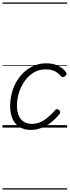

<svg xmlns="http://www.w3.org/2000/svg" viewBox="-20 -1030 562 1550"><path d="M230 19Q175 19 137 -5Q99 -29 80.5 -72.5Q62 -116 62 -174Q62 -241 82.5 -303Q103 -365 142 -413.5Q181 -462 235 -490.5Q289 -519 355 -519Q409 -519 450.5 -498.5Q492 -478 513 -446Q519 -438 517.5 -430.5Q516 -423 505 -415Q496 -407 487.5 -407.5Q479 -408 472 -415Q452 -439 424 -454.5Q396 -470 349 -470Q296 -470 253.5 -445Q211 -420 180.5 -377.5Q150 -335 133.5 -283Q117 -231 117 -176Q117 -131 130.5 -98Q144 -65 170.5 -48Q197 -31 236 -30Q274 -30 306.5 -44.5Q339 -59 368.5 -84.5Q398 -110 426 -141Q434 -151 442.5 -148.5Q451 -146 458 -140Q465 -134 466 -126Q467 -118 460 -109Q427 -68 389.5 -39.5Q352 -11 311.5 4Q271 19 230 19ZM0 490H522V500H0ZM0 -20H522V0H0ZM0 -505H522V-500H0ZM0 -1010H522V-1000H0Z"/></svg>

Font: Playwrite AU QLD Guides
Style: Regular
Weight: 400
Designer: Veronika Burian, José Scaglione
Foundry: TypeTogether
Version: Version 1.003